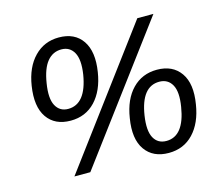

<svg xmlns="http://www.w3.org/2000/svg" viewBox="-102 -848 1144 991"><g transform="rotate(-15 470.0 -352.5)"><path d="M238 -283Q154 -283 113 -342Q72 -401 89 -509Q104 -605 157 -659.5Q210 -714 288 -714Q373 -714 413.5 -654.5Q454 -595 437 -489Q422 -393 370 -338Q318 -283 238 -283ZM266 0H181L706 -705H792ZM241 -345Q336 -345 361 -496Q373 -574 351.5 -612.5Q330 -651 285 -651Q239 -651 209 -614.5Q179 -578 167 -502Q154 -423 175 -384Q196 -345 241 -345ZM684 9Q600 9 558.5 -50Q517 -109 535 -217Q550 -314 602.5 -368Q655 -422 734 -422Q818 -422 859.5 -363Q901 -304 883 -197Q868 -101 816 -46Q764 9 684 9ZM688 -54Q782 -54 806 -204Q819 -282 797.5 -320.5Q776 -359 730 -359Q635 -359 612 -210Q600 -131 621 -92.5Q642 -54 688 -54Z"/></g></svg>

Font: Mulish Medium
Style: Italic
Weight: 500
Italic angle: -9°
Designer: Vernon Adams
Foundry: Vernon Adams
Version: Version 3.603; ttfautohint (v1.8.3)